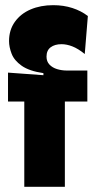

<svg xmlns="http://www.w3.org/2000/svg" viewBox="-20 -723 369 743"><path d="M74 0V-330H11V-442L148 -432V-440Q93 -448 64 -468.5Q35 -489 25 -515Q15 -541 15 -564Q15 -607 37.5 -638.5Q60 -670 98.5 -686.5Q137 -703 186 -703Q226 -703 260 -692Q294 -681 320 -661L308 -514Q282 -535 260 -543.5Q238 -552 218 -552Q192 -552 176 -540Q160 -528 160 -504Q160 -485 171.5 -473Q183 -461 201 -455.5Q219 -450 240 -450H318V-330H231V0Z"/></svg>

Font: Bricolage Grotesque 96pt ExtraBold SemiCondensed
Style: Regular
Weight: 800
Width: 4
Version: Version 1.001;gftools[0.9.33.dev8+g029e19f]